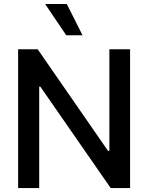

<svg xmlns="http://www.w3.org/2000/svg" viewBox="-20 -958 755 978"><path d="M642.6 0H543.9L185.5 -516.6H179.7V0H72.3V-707H171.9L530.3 -189.5H537.1V-707H642.6ZM210 -937.5H320.3L400.4 -778.3H317.4Z"/></svg>

Font: Pretendard Std Medium
Style: Regular
Weight: 500
Designer: Base glyphs from Inter by Rasmus Andersson; Hangeul glyphs from Noto Sans CJK(Source Han Sans) by Jang Soo-young and Kan
Foundry: Kil Hyung-jin
Version: Version 1.309